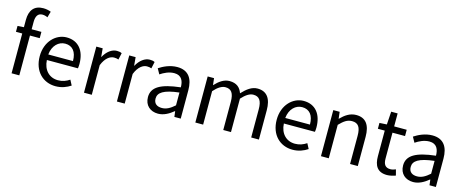

<svg xmlns="http://www.w3.org/2000/svg" viewBox="-43 -1491 5271 2185"><g transform="rotate(15 2593.0 -398.0)"><path d="M33 -469H107V0H198V-469H313V-543H198V-629C198 -699 223 -736 275 -736C294 -736 316 -731 336 -721L356 -792C331 -802 299 -809 265 -809C157 -809 107 -740 107 -630V-543L33 -538Z M626 13C699 13 757 -11 804 -42L772 -103C731 -76 689 -60 636 -60C533 -60 462 -134 456 -250H822C824 -264 826 -282 826 -302C826 -457 748 -557 609 -557C485 -557 366 -448 366 -271C366 -92 481 13 626 13ZM455 -315C466 -423 534 -484 611 -484C696 -484 746 -425 746 -315Z M960 0H1052V-349C1088 -441 1143 -475 1188 -475C1211 -475 1223 -472 1241 -466L1258 -545C1241 -554 1224 -557 1200 -557C1140 -557 1084 -513 1046 -444H1044L1035 -543H960Z M1348 0H1440V-349C1476 -441 1531 -475 1576 -475C1599 -475 1611 -472 1629 -466L1646 -545C1629 -554 1612 -557 1588 -557C1528 -557 1472 -513 1434 -444H1432L1423 -543H1348Z M1834 13C1901 13 1962 -22 2014 -65H2017L2025 0H2100V-334C2100 -469 2045 -557 1912 -557C1824 -557 1748 -518 1699 -486L1734 -423C1777 -452 1834 -481 1897 -481C1986 -481 2009 -414 2009 -344C1778 -318 1676 -259 1676 -141C1676 -43 1743 13 1834 13ZM1860 -61C1806 -61 1764 -85 1764 -147C1764 -217 1826 -262 2009 -283V-132C1956 -85 1912 -61 1860 -61Z M2272 0H2364V-394C2413 -450 2459 -477 2500 -477C2569 -477 2601 -434 2601 -332V0H2692V-394C2743 -450 2787 -477 2829 -477C2898 -477 2930 -434 2930 -332V0H3021V-344C3021 -482 2968 -557 2857 -557C2790 -557 2734 -514 2677 -453C2655 -517 2611 -557 2527 -557C2462 -557 2406 -516 2358 -464H2356L2347 -543H2272Z M3418 13C3491 13 3549 -11 3596 -42L3564 -103C3523 -76 3481 -60 3428 -60C3325 -60 3254 -134 3248 -250H3614C3616 -264 3618 -282 3618 -302C3618 -457 3540 -557 3401 -557C3277 -557 3158 -448 3158 -271C3158 -92 3273 13 3418 13ZM3247 -315C3258 -423 3326 -484 3403 -484C3488 -484 3538 -425 3538 -315Z M3752 0H3844V-394C3898 -449 3936 -477 3992 -477C4064 -477 4095 -434 4095 -332V0H4186V-344C4186 -482 4134 -557 4020 -557C3946 -557 3889 -516 3838 -464H3836L3827 -543H3752Z M4532 13C4566 13 4602 3 4633 -7L4615 -76C4597 -68 4573 -61 4553 -61C4490 -61 4469 -99 4469 -165V-469H4617V-543H4469V-696H4393L4383 -543L4297 -538V-469H4378V-168C4378 -59 4417 13 4532 13Z M4840 13C4907 13 4968 -22 5020 -65H5023L5031 0H5106V-334C5106 -469 5051 -557 4918 -557C4830 -557 4754 -518 4705 -486L4740 -423C4783 -452 4840 -481 4903 -481C4992 -481 5015 -414 5015 -344C4784 -318 4682 -259 4682 -141C4682 -43 4749 13 4840 13ZM4866 -61C4812 -61 4770 -85 4770 -147C4770 -217 4832 -262 5015 -283V-132C4962 -85 4918 -61 4866 -61Z"/></g></svg>

Font: Noto Sans HK
Style: Regular
Weight: 400
Designer: Ryoko NISHIZUKA 西塚涼子 (kana, bopomofo & ideographs); Paul D. Hunt (Latin, Greek & Cyrillic); Sandoll Communications 산돌커뮤니
Foundry: Adobe
Version: Version 2.004;hotconv 1.0.118;makeotfexe 2.5.65603